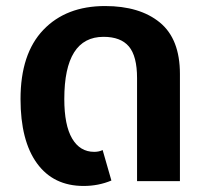

<svg xmlns="http://www.w3.org/2000/svg" viewBox="-20 -600 694 636"><path d="M257 16Q157 16 102.5 -59Q48 -134 48 -272Q48 -422 123.5 -501Q199 -580 328 -580Q443 -580 509.5 -525.5Q576 -471 576 -355V0H434V-341Q434 -414 407 -446Q380 -478 323 -478Q193 -478 193 -272Q193 -185 219 -141Q245 -97 292 -97Q308 -97 320 -103L349 -2Q306 16 257 16Z"/></svg>

Font: FiraGO SemiBold
Style: Regular
Weight: 600
Designer: bBox Type
Foundry: bBox Type GmbH
Version: Version 1.001;PS 001.001;hotconv 1.0.88;makeotf.lib2.5.64775